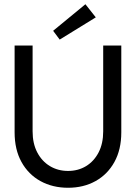

<svg xmlns="http://www.w3.org/2000/svg" viewBox="-20 -875 662 907"><path d="M467.5 -660H553V-250Q553 -168.5 520.5 -109.8Q488 -51 431.2 -19.5Q374.5 12 301.5 12Q228.5 12 171.2 -19.5Q114 -51 81.5 -109.8Q49 -168.5 49 -250V-660H134V-254.5Q134 -197 156 -155Q178 -113 216 -90.2Q254 -67.5 301.5 -67.5Q349 -67.5 386.5 -90.2Q424 -113 445.8 -155Q467.5 -197 467.5 -254.5ZM262 -688 231 -729.5 383.5 -855 432.5 -793Z"/></svg>

Font: League Spartan Thin
Style: Regular
Weight: 400
Version: Version 2.002